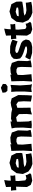

<svg xmlns="http://www.w3.org/2000/svg" viewBox="1848 -2612 782 4519"><g transform="rotate(-90 2239.5 -352.0)"><path d="M261.7 -644.5 175.8 -625 97.7 -601.6 101.6 -484.4H11.7L19.5 -433.6L23.4 -359.4L105.5 -366.2V-359.4L97.7 -109.4L148.4 -19.5L246.1 15.6L390.6 -7.8L421.9 -35.2L382.8 -105.5L378.9 -140.6L300.8 -121.1L253.9 -148.4L238.3 -316.4L241.2 -377.9L257.8 -378.9L375 -386.7L363.3 -441.4L367.2 -500L289.1 -492.2L247.1 -490.2L250 -550.8Z M892.6 -218.8 900.4 -253.9 896.5 -358.4 837.9 -475.6 666 -520.5 513.7 -475.6 423.8 -354.5 404.3 -205.1 462.9 -76.2 544.9 -15.6 638.7 19.5 787.1 11.7 892.6 -7.8 877 -85.9 873 -136.7 693.4 -121.1 615.2 -136.7 568.4 -168.9 642.6 -185.5 740.2 -193.4ZM759.8 -318.4 685.5 -306.6 552.7 -302.7 564.5 -342.8 658.2 -375 755.9 -354.5Z M947.3 -476.6 951.2 -367.2 955.1 -191.4 943.4 11.7 1009.8 3.9 1115.2 -3.9 1095.7 -210.9 1099.6 -329.1 1161.1 -357.4 1228.5 -355.5 1275.4 -331.1 1287.1 -249 1283.2 -93.8 1279.3 3.9 1377 -7.8 1443.4 -23.4 1423.8 -97.7 1431.6 -320.3 1380.9 -464.8 1263.7 -500 1152.3 -492.2 1102.5 -473.6 1103.5 -500 1033.2 -488.3Z M1477.5 -468.8 1493.2 -386.7 1497.1 -203.1 1481.4 0 1563.5 3.9 1661.1 -3.9 1641.6 -70.3 1633.8 -281.2 1635.7 -344.7 1739.3 -363.3 1813.5 -296.9 1817.4 -121.1 1805.7 7.8 1895.5 -19.5 1965.8 -23.4 1961.9 -269.5V-335L2043.9 -359.4L2106.4 -314.5L2116.2 -186.5L2110.4 -15.6L2192.4 0L2251 7.8L2258.8 -109.4L2262.7 -312.5L2184.6 -468.8L2086.9 -492.2L2004.9 -480.5L1928.7 -458L1844.7 -476.6L1704.1 -484.4L1640.6 -461.9L1641.6 -496.1L1551.8 -484.4Z M2336.9 -480.5 2344.7 -371.1V-160.2L2333 3.9L2415 -7.8L2520.5 7.8L2504.9 -35.2L2489.3 -269.5L2501 -496.1L2415 -476.6ZM2360.4 -570.3 2465.8 -566.4 2520.5 -605.5 2524.4 -675.8 2434.6 -722.7 2317.4 -683.6 2325.2 -613.3Z M2585 -476.6 2588.9 -367.2 2592.8 -191.4 2581.1 11.7 2647.5 3.9 2752.9 -3.9 2733.4 -210.9 2737.3 -329.1 2798.8 -357.4 2866.2 -355.5 2913.1 -331.1 2924.8 -249 2920.9 -93.8 2917 3.9 3014.6 -7.8 3081.1 -23.4 3061.5 -97.7 3069.3 -320.3 3018.6 -464.8 2901.4 -500 2790 -492.2 2740.2 -473.6 2741.2 -500 2670.9 -488.3Z M3507.8 -477.5 3410.2 -503.9 3256.8 -506.8 3168 -473.6 3116.2 -420.9 3110.4 -347.7 3124 -269.5 3174.8 -228.5 3247.1 -195.3 3391.6 -148.4 3409.2 -132.8 3398.4 -113.3 3343.8 -104.5 3259.8 -112.3 3155.3 -149.4 3123 -94.7 3094.7 -31.2 3252.9 12.7 3393.6 14.6 3492.2 -6.8 3552.7 -56.6 3570.3 -134.8 3538.1 -204.1 3488.3 -244.1 3290 -312.5 3263.7 -327.1 3251 -350.6 3268.6 -373 3305.7 -384.8 3385.7 -376 3485.4 -344.7 3525.4 -329.1 3567.4 -449.2Z M3825.2 -644.5 3739.3 -625 3661.1 -601.6 3665 -484.4H3575.2L3583 -433.6L3586.9 -359.4L3668.9 -366.2V-359.4L3661.1 -109.4L3711.9 -19.5L3809.6 15.6L3954.1 -7.8L3985.4 -35.2L3946.3 -105.5L3942.4 -140.6L3864.3 -121.1L3817.4 -148.4L3801.8 -316.4L3804.7 -377.9L3821.3 -378.9L3938.5 -386.7L3926.8 -441.4L3930.7 -500L3852.5 -492.2L3810.5 -490.2L3813.5 -550.8Z M4456.1 -218.8 4463.9 -253.9 4460 -358.4 4401.4 -475.6 4229.5 -520.5 4077.1 -475.6 3987.3 -354.5 3967.8 -205.1 4026.4 -76.2 4108.4 -15.6 4202.1 19.5 4350.6 11.7 4456.1 -7.8 4440.4 -85.9 4436.5 -136.7 4256.8 -121.1 4178.7 -136.7 4131.8 -168.9 4206.1 -185.5 4303.7 -193.4ZM4323.2 -318.4 4249 -306.6 4116.2 -302.7 4127.9 -342.8 4221.7 -375 4319.3 -354.5Z"/></g></svg>

Font: MaokenAssortedSans-TC
Style: Regular
Weight: 500
Version: Version 0.83